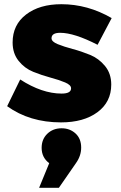

<svg xmlns="http://www.w3.org/2000/svg" viewBox="-20 -573 575 913"><path d="M225 -391Q225 -375 254.5 -363Q284 -351 325.5 -340Q367 -329 408.5 -312Q450 -295 479.5 -259Q509 -223 509 -171Q509 -88 443.5 -39.5Q378 9 270 9Q121 9 14 -68L76 -195Q180 -128 273 -128Q318 -128 318 -153Q318 -169 289.5 -181Q261 -193 220 -204Q179 -215 138 -231.5Q97 -248 68.5 -283.5Q40 -319 40 -371Q40 -455 104 -504Q168 -553 272 -553Q397 -553 511 -487L444 -360Q333 -417 266 -417Q225 -417 225 -391ZM273 37Q312 37 339 61.5Q366 86 366 129Q366 168 341 203L260 320H166L214 203Q178 176 178 130Q178 89 205 63Q232 37 273 37Z"/></svg>

Font: Montserrat Extra Bold
Style: Regular
Weight: 800
Designer: Julieta Ulanovsky
Foundry: Julieta Ulanovsky
Version: Version 3.001;PS 003.001;hotconv 1.0.70;makeotf.lib2.5.58329